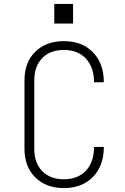

<svg xmlns="http://www.w3.org/2000/svg" viewBox="-20 -950 640 980"><path d="M306 10Q215 10 160 -44.5Q105 -99 105 -190V-540Q105 -632 160 -686Q215 -740 306 -740Q399 -740 454.5 -683Q510 -626 510 -530H460Q460 -607 418.5 -651Q377 -695 306 -695Q236 -695 195.5 -653.5Q155 -612 155 -540V-190Q155 -118 195.5 -76.5Q236 -35 306 -35Q378 -35 419 -79.5Q460 -124 460 -200H510Q510 -104 454.5 -47Q399 10 306 10ZM257 -930H353V-830H257Z"/></svg>

Font: Tiny Thin
Style: Regular
Weight: 100
Monospace: yes
Designer: Philipp Nurullin, Konstantin Bulenkov
Foundry: JetBrains
Version: Version 2.251; ttfautohint (v1.8.4.7-5d5b)